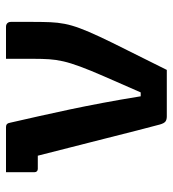

<svg xmlns="http://www.w3.org/2000/svg" viewBox="12 -588 576 640"><g transform="rotate(-90 300.0 -268.0)"><path d="M101 -430H85Q77 -430 71 -430Q65 -430 57 -430Q52 -430 49 -433Q46 -436 46 -441Q46 -465 46 -488.5Q46 -512 46 -536Q71 -536 96 -536Q121 -536 146.5 -536Q172 -536 197 -536Q203 -536 206.5 -532.5Q210 -529 211 -522Q222 -474 233 -425Q244 -376 255 -324Q266 -272 277 -213.5Q288 -155 299 -87H312Q344 -160 365 -208Q386 -256 398 -288.5Q410 -321 415.5 -345Q421 -369 422.5 -392Q424 -415 424 -446Q424 -465 424 -485Q424 -505 424 -524V-536Q451 -536 477.5 -536Q504 -536 531 -536Q536 -536 539.5 -534Q543 -532 545 -528.5Q547 -525 547 -520V-445Q547 -413 546 -388.5Q545 -364 540.5 -340.5Q536 -317 525.5 -289Q515 -261 497.5 -223.5Q480 -186 452.5 -131.5Q425 -77 387 0Q346 0 307 0Q268 0 232 0Q221 0 215 -4.5Q209 -9 205 -23Q197 -52 185 -99.5Q173 -147 158.5 -204Q144 -261 129 -320Q114 -379 101 -430Z"/></g></svg>

Font: Recursive SemiBold
Style: Regular
Weight: 600
Version: Version 1.085